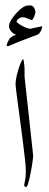

<svg xmlns="http://www.w3.org/2000/svg" viewBox="-20 -707 185 729"><path d="M106 -116.2Q106 -112.3 104.7 -101.8Q103.5 -91.3 101.3 -78.1Q99.1 -64.9 96.4 -50.5Q93.8 -36.1 90.8 -24.4Q87.9 -12.7 85 -4.9Q82 2.9 80.1 2.9Q71.8 2.9 71.8 -4.9Q71.8 -7.3 75 -21.2Q78.1 -35.2 78.1 -57.1Q78.1 -70.8 75.2 -98.6Q72.3 -126.5 67.9 -161.1Q63.5 -195.8 58.6 -232.9Q53.7 -270 49.3 -302.2Q44.9 -334.5 42 -357.9Q39.1 -381.3 39.1 -388.2Q39.1 -399.4 42.5 -415.3Q45.9 -431.2 50.5 -445.8Q55.2 -460.4 60.1 -471.2Q64.9 -481.9 67.9 -482.9Q68.8 -481.4 69.8 -476.6Q70.8 -471.7 71.5 -465.8Q72.3 -460 72.8 -453.9Q73.2 -447.8 73.2 -443.8V-416L106 -116.2ZM140.1 -604.5Q140.1 -603 138.9 -598.6Q137.7 -594.2 135.3 -589.6Q132.8 -585 129.2 -580.6Q125.5 -576.2 121.1 -574.7Q118.2 -573.7 112.1 -571.5Q106 -569.3 97.7 -566.2Q89.4 -563 79.6 -559.1Q69.8 -555.2 60.1 -551.8Q36.1 -542.5 24.7 -537.1Q13.2 -531.7 9.3 -531.7Q5.4 -531.7 5.4 -535.6Q5.4 -537.6 6.8 -541.3Q8.3 -544.9 10.3 -548.8Q12.2 -552.7 14.2 -556.4Q16.1 -560.1 17.1 -561.5Q18.6 -563 21.7 -565.2Q24.9 -567.4 28.6 -569.6Q32.2 -571.8 35.6 -573.2Q39.1 -574.7 41 -575.7Q37.1 -576.7 32.5 -579.3Q27.8 -582 23.9 -586.2Q20 -590.3 17.1 -595.7Q14.2 -601.1 14.2 -607.9Q14.2 -613.8 17.1 -620.8Q20 -627.9 24.7 -635Q29.3 -642.1 34.9 -648.9Q40.5 -655.8 46.4 -661.6Q55.7 -670.9 62.5 -676Q69.3 -681.2 74.5 -683.3Q79.6 -685.5 84 -686Q88.4 -686.5 93.3 -686.5Q104 -686.5 109.1 -678Q114.3 -669.4 114.3 -659.7Q114.3 -657.2 112.8 -652.3Q111.3 -647.5 109.1 -642.6Q106.9 -637.7 104.7 -634.3Q102.5 -630.9 101.1 -630.9Q99.1 -630.9 95.2 -632.6Q91.3 -634.3 86.4 -636.2Q81.5 -638.2 76.2 -639.9Q70.8 -641.6 66.4 -641.6Q58.1 -641.6 50.5 -635.7Q43 -629.9 43 -624.5Q43 -623 48.3 -618.9Q53.7 -614.7 61.8 -610.1Q69.8 -605.5 78.9 -601.8Q87.9 -598.1 95.2 -597.7Q101.1 -599.1 107.9 -600.6Q114.7 -602.1 120.8 -603.3Q127 -604.5 131.3 -605.5Q135.7 -606.4 137.2 -606.9Q138.2 -606.9 139.2 -606.7Q140.1 -606.4 140.1 -604.5Z"/></svg>

Font: Scheherazade
Style: Regular
Weight: 400
Designer: SIL International
Foundry: SIL International
Version: Version 2.100 (build 932/914)